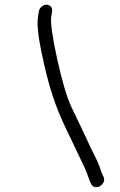

<svg xmlns="http://www.w3.org/2000/svg" viewBox="-20 -704 497 798"><path d="M141.6 -657 137.8 -633C132.1 -597.5 141.1 -534.2 162.8 -438.8C194.5 -299.5 224.4 -229.4 272.4 -131.7C293 -89.6 310.5 -49.7 329.1 -12.6C340.5 10.3 344.4 25.6 353.2 48.9L353.4 49.3L358.8 60.6C365.8 76 383.7 76.5 396 69.4C408 62.4 417.6 46.5 410.6 31.4L405.3 20.3C402.1 13.5 399 5.3 396 -4.3C386.4 -35.6 370.1 -61.3 355.8 -92.6C329.4 -150.1 308.4 -193 276.7 -259.6C258.5 -298.1 238.6 -364.5 217.8 -458C197.1 -551.4 189.4 -611.6 192.8 -633L196.6 -657C198.9 -672 188.5 -684.5 173.4 -684.5C158.4 -684.5 143.9 -672 141.6 -657Z"/></svg>

Font: MewTooHand
Style: BdIta
Weight: 400
Designer: Mew Too, Robert Jablonski
Version: Version 0.77